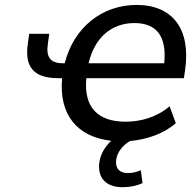

<svg xmlns="http://www.w3.org/2000/svg" viewBox="-20 -569 782 786"><path d="M481 197.3C513.2 197.3 539.1 191.9 563.5 180.7L556.6 127.9C537.1 136.2 520 139.6 502.9 139.6C470.7 139.6 450.7 121.1 455.6 85C460 52.2 483.9 25.4 512.2 8.3C582 2.4 652.8 -22.9 699.7 -64.9L674.3 -133.8C621.1 -88.9 556.2 -70.8 494.1 -70.8C381.3 -70.8 321.8 -128.9 333.5 -249H732.9L737.8 -282.7C761.7 -449.7 687 -548.8 539.1 -548.8C398.4 -548.8 281.7 -457 245.1 -310.1H236.8C186 -310.1 168 -335.9 175.8 -388.7L181.6 -430.7H99.6L93.8 -389.2C80.6 -297.4 115.7 -249 217.8 -249H234.4C220.2 -98.6 296.9 -8.3 435.1 7.3C408.7 32.7 391.1 63 386.7 95.7C377.9 158.7 414.1 197.3 481 197.3ZM530.3 -474.6C622.1 -474.6 663.1 -419.4 652.3 -310.1H342.8C367.2 -415.5 437 -474.6 530.3 -474.6Z"/></svg>

Font: Winston
Style: Italic
Weight: 400
Italic angle: -8.13011°
Designer: Vernon Adams, Kim Jin-seong, David Berlow, Cristiano Sobral
Foundry: The Winston Project Authors
Version: Version 3.004